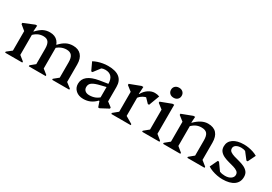

<svg xmlns="http://www.w3.org/2000/svg" viewBox="22 -1536 3369 2382"><g transform="rotate(30 1707.0 -345.0)"><path d="M708 0V-15L792 -83L776 -55V-290Q776 -355 752 -385Q728 -415 677 -415Q633 -415 593 -395.5Q553 -376 522 -340V-404H538Q584 -454 627.5 -475.5Q671 -497 724 -497Q800 -497 841 -451Q882 -405 882 -320V-53L866 -82L953 -15V0ZM34 0V-15L121 -83L105 -55V-391L148 -314L33 -409V-426L186 -489H211L205 -404H211V-53L196 -82L280 -15V0ZM373 0V-15L456 -83L440 -55V-290Q440 -355 417.5 -385Q395 -415 345 -415Q260 -415 196 -340V-404H210Q257 -455 298.5 -476Q340 -497 392 -497Q466 -497 506.5 -451Q547 -405 547 -320V-53L531 -82L615 -15V0ZM494 -292V-378H547V-292Z M1374 12 1347 -66H1337V-303Q1337 -370 1307 -404Q1277 -438 1218 -438Q1187 -438 1158.5 -425Q1130 -412 1112 -390L1117 -473H1200L1093 -333H1075L1022 -447Q1048 -462 1081 -473Q1114 -484 1151 -490.5Q1188 -497 1225 -497Q1334 -497 1388.5 -453.5Q1443 -410 1443 -323V-85L1402 -146L1508 -66V-49L1393 12ZM1158 13Q1092 13 1050.5 -23.5Q1009 -60 1009 -118Q1009 -252 1219 -287L1371 -311V-268L1264 -242Q1183 -223 1150.5 -199.5Q1118 -176 1118 -135Q1118 -102 1140 -83Q1162 -64 1201 -64Q1293 -64 1352 -126V-66H1338Q1300 -26 1256 -6.5Q1212 13 1158 13Z M1555 0V-15L1642 -86L1626 -58V-390L1669 -324L1554 -414V-431L1707 -489H1732L1726 -387H1732V-56L1717 -83L1833 -15V0ZM1724 -322 1717 -387H1731Q1759 -438 1803 -467.5Q1847 -497 1894 -497Q1930 -497 1961 -485L1904 -333H1886L1794 -428L1882 -403Q1831 -403 1789 -381.5Q1747 -360 1724 -322Z M1997 0V-15L2084 -86L2068 -58V-390L2111 -325L1996 -414V-431L2149 -489H2174V-56L2159 -85L2245 -15V0ZM2123 -560Q2088 -560 2067 -580Q2046 -600 2046 -632Q2046 -663 2067 -683Q2088 -703 2123 -703Q2157 -703 2178 -683Q2199 -663 2199 -632Q2199 -600 2178 -580Q2157 -560 2123 -560Z M2644 0V-15L2730 -86L2714 -58V-290Q2714 -357 2690 -386Q2666 -415 2610 -415Q2566 -415 2530 -397Q2494 -379 2459 -340V-404H2473Q2565 -497 2657 -497Q2738 -497 2779 -451.5Q2820 -406 2820 -317V-56L2804 -85L2891 -15V0ZM2297 0V-15L2384 -86L2368 -56V-396L2411 -324L2296 -414V-431L2449 -489H2474L2468 -404H2474V-56L2459 -85L2544 -15V0Z M3152 13Q3114 13 3075 5.5Q3036 -2 3000.5 -15Q2965 -28 2938 -46L2990 -156H3008L3106 -19H3032L3027 -97Q3051 -67 3083 -53.5Q3115 -40 3158 -40Q3209 -40 3240.5 -62Q3272 -84 3272 -118Q3272 -148 3249.5 -164.5Q3227 -181 3192 -191.5Q3157 -202 3117.5 -212Q3078 -222 3043.5 -238Q3009 -254 2986.5 -280.5Q2964 -307 2964 -351Q2964 -419 3020 -457.5Q3076 -496 3172 -496Q3206 -496 3241 -490Q3276 -484 3308.5 -473Q3341 -462 3367 -446L3314 -337H3296L3191 -473H3272L3277 -395Q3259 -418 3228 -431Q3197 -444 3164 -444Q3118 -444 3090.5 -426.5Q3063 -409 3063 -379Q3063 -350 3085.5 -334Q3108 -318 3143 -307.5Q3178 -297 3217.5 -287Q3257 -277 3292 -261Q3327 -245 3349.5 -218Q3372 -191 3372 -146Q3372 -70 3315 -28.5Q3258 13 3152 13Z"/></g></svg>

Font: Platypi Light
Style: Regular
Weight: 400
Version: Version 1.200